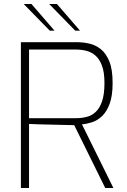

<svg xmlns="http://www.w3.org/2000/svg" viewBox="-20 -945 637 965"><path d="M85 0V-733H365Q397 -733 428.5 -726Q460 -719 486.5 -698Q513 -677 529.5 -636.5Q546 -596 546 -528Q546 -463 531 -423Q516 -383 492.5 -361Q469 -339 442.5 -330.5Q416 -322 392 -320L550 0H509L353 -316Q334 -316 305 -317Q276 -318 243 -318.5Q210 -319 179 -320Q148 -321 126 -322V0ZM126 -351H361Q390 -351 415.5 -357.5Q441 -364 461 -382.5Q481 -401 493 -436Q505 -471 505 -528Q505 -582 492.5 -615Q480 -648 460 -665.5Q440 -683 414.5 -689.5Q389 -696 361 -696H126ZM358 -791 227 -925H266L382 -791ZM230 -791 99 -925H138L254 -791Z"/></svg>

Font: Exo Thin ExtraLight
Style: Regular
Weight: 250
Version: Version 2.000